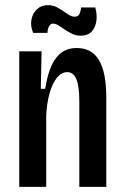

<svg xmlns="http://www.w3.org/2000/svg" viewBox="-20 -728 485 748"><path d="M55 0V-344V-528H142L139 -382H156Q165 -439 181.5 -474Q198 -509 222 -525Q246 -541 278 -541Q338 -541 366 -493Q394 -445 394 -350V0H289V-332Q289 -392 277.5 -419.5Q266 -447 242 -447Q219 -447 201 -424Q183 -401 172.5 -362.5Q162 -324 160 -277V0ZM294 -589Q276 -589 260.5 -596.5Q245 -604 232 -613Q219 -622 207.5 -629Q196 -636 187 -636Q176 -636 170.5 -624.5Q165 -613 165 -600H109Q98 -627 102.5 -651.5Q107 -676 124 -692Q141 -708 167 -708Q184 -708 198 -701.5Q212 -695 224.5 -686Q237 -677 248.5 -670Q260 -663 271 -663Q285 -663 290 -674.5Q295 -686 296 -699H351Q359 -672 355.5 -646.5Q352 -621 337 -605Q322 -589 294 -589Z"/></svg>

Font: Bricolage Grotesque 24pt Condensed Medium
Style: Regular
Weight: 500
Width: 3
Designer: Mathieu Triay
Foundry: Atelier Triay
Version: Version 1.001;gftools[0.9.33.dev8+g029e19f]